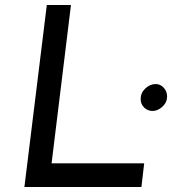

<svg xmlns="http://www.w3.org/2000/svg" viewBox="-20 -743 684 763"><path d="M262 -723 185 -94H553L542 0H77L166 -723ZM599 -409Q617 -409 630.5 -394.5Q644 -380 644 -360Q644 -336 625.5 -319Q607 -302 586 -302Q567 -302 553 -315.5Q539 -329 539 -349Q539 -374 557.5 -391.5Q576 -409 599 -409Z"/></svg>

Font: Josefin Sans
Style: Italic
Weight: 400
Italic angle: -7°
Designer: Santiago Orozco
Foundry: Typemade
Version: Version 2.000